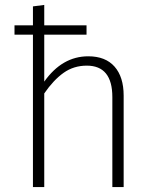

<svg xmlns="http://www.w3.org/2000/svg" viewBox="-20 -761 626 781"><path d="M483 -372V0H437V-366Q437 -494 333 -494Q280 -494 239 -465Q198 -436 160 -381V0H114V-620H39V-658H114V-735L160 -741V-658H332V-620H160V-429Q233 -532 339 -532Q409 -532 446 -490Q483 -448 483 -372Z"/></svg>

Font: FiraGO ExtraLight
Style: Regular
Weight: 200
Designer: bBox Type
Foundry: bBox Type GmbH
Version: Version 1.001